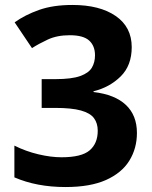

<svg xmlns="http://www.w3.org/2000/svg" viewBox="-20 -744 612 774"><path d="M511 -554Q511 -480 466.5 -436Q422 -392 357 -376V-373Q443 -363 487.5 -321Q532 -279 532 -208Q532 -146 501.5 -96.5Q471 -47 407.5 -18.5Q344 10 244 10Q128 10 38 -29V-157Q84 -134 134.5 -122Q185 -110 228 -110Q309 -110 341.5 -138Q374 -166 374 -217Q374 -247 359 -267.5Q344 -288 306.5 -298.5Q269 -309 202 -309H148V-425H203Q269 -425 303.5 -437.5Q338 -450 350.5 -471.5Q363 -493 363 -521Q363 -559 339.5 -580.5Q316 -602 261 -602Q210 -602 172.5 -584.5Q135 -567 109 -550L39 -654Q81 -684 137.5 -704Q194 -724 272 -724Q382 -724 446.5 -679.5Q511 -635 511 -554Z"/></svg>

Font: Noto Sans Bamum
Style: Bold
Weight: 700
Designer: Monotype Design Team
Foundry: Monotype Imaging Inc.
Version: Version 2.002; ttfautohint (v1.8.4.7-5d5b)